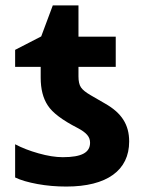

<svg xmlns="http://www.w3.org/2000/svg" viewBox="-20 -682 537 712"><path d="M271 -434.1H409.2V-545.9H271V-662.1H175.8L132.8 -546.9L36.1 -497.1V-434.1H130.9V-394C130.9 -351.6 139.6 -317.4 157.2 -291C174.3 -264.2 211.4 -236.3 267.6 -207.5C300.8 -189.9 314 -174.8 314 -152.8C314 -117.2 284.7 -99.1 212.9 -99.1C186 -99.1 155.8 -104 123 -113.3C89.8 -122.6 61 -133.8 36.1 -147V-23.9C57.1 -13.7 84.5 -5.9 119.1 0.5C153.3 6.8 189 9.8 226.1 9.8C376.5 9.8 459 -50.3 459 -157.2C459 -219.7 431.2 -263.2 369.1 -298.3L315.9 -329.1C298.3 -339.4 286.6 -348.6 280.3 -357.9C273.9 -367.2 271 -380.9 271 -398.9Z"/></svg>

Font: Noto Reveo Sans
Style: Bold
Weight: 700
Designer: Monotype Design team
Foundry: Monotype Imaging Inc.
Version: Version 1.04